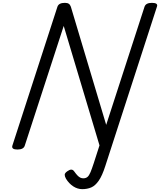

<svg xmlns="http://www.w3.org/2000/svg" viewBox="-20 -1035 1123 1347"><path d="M719 129Q697 198 672.5 233Q648 268 620 280Q592 292 557 292Q524 292 494 272.5Q464 253 443 219Q434 203 434 191Q434 179 453 166Q468 155 480 155Q492 155 501 168Q513 185 523.5 196Q534 207 544 211.5Q554 216 564 216Q582 216 593.5 206.5Q605 197 615 173Q625 149 638 109L678 -15L427 -853L154 -14Q150 0 137 7Q124 14 102 14Q58 14 67 -14L383 -988Q388 -1002 401 -1008.5Q414 -1015 435 -1015Q453 -1015 462.5 -1008.5Q472 -1002 477 -988L725 -159L994 -988Q999 -1002 1012 -1008.5Q1025 -1015 1046 -1015Q1091 -1015 1081 -988Z"/></svg>

Font: Playwrite RO
Style: Regular
Weight: 400
Designer: Veronika Burian, José Scaglione
Foundry: TypeTogether
Version: Version 1.002